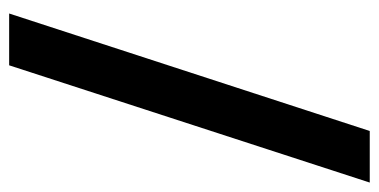

<svg xmlns="http://www.w3.org/2000/svg" viewBox="-230 -530 812 411"><g transform="rotate(-90 175.5 -325.0)"><path d="M100.1 61H-10.3L240.7 -710.9H351.6Z"/></g></svg>

Font: Vazirmatn UI ExtraBold
Style: Regular
Weight: 800
Designer: Saber Rastikerdar
Foundry: Saber Rastikerdar
Version: Version 33.003